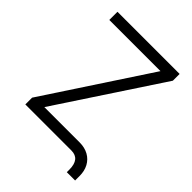

<svg xmlns="http://www.w3.org/2000/svg" viewBox="-229 -822 1039 1039"><g transform="rotate(45 290.5 -303.0)"><path d="M50.8 -707H526.4V-655.3L135.7 -62.5H405.3Q444.8 -62.5 473.9 -46.4Q502.9 -30.3 518.6 -1.2Q534.2 27.8 534.2 66.4V100.6H470.7V81.1Q470.7 0 405.3 0H52.7V-51.8L442.4 -644.5H50.8Z"/></g></svg>

Font: Pretendard Std Light
Style: Regular
Weight: 300
Designer: Base glyphs from Inter by Rasmus Andersson; Hangeul glyphs from Noto Sans CJK(Source Han Sans) by Jang Soo-young and Kan
Foundry: Kil Hyung-jin
Version: Version 1.309